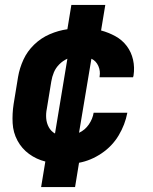

<svg xmlns="http://www.w3.org/2000/svg" viewBox="-20 -653 616 775"><path d="M146 102H283L299 4Q347 -5 390 -34Q433 -63 459 -106.5Q485 -150 494 -198H358Q354 -173 338.5 -150.5Q323 -128 299 -117L349 -416Q368 -407 377 -386.5Q386 -366 382 -344V-341H517L519 -348Q524 -381 517 -412Q510 -443 491.5 -467.5Q473 -492 445.5 -507Q418 -522 388 -530L405 -633H268L252 -535Q216 -530 181 -515Q146 -500 118 -473Q90 -446 74.5 -412Q59 -378 53 -343L35 -233Q29 -194 31 -156Q33 -118 50.5 -85.5Q68 -53 97.5 -31.5Q127 -10 163 -1ZM202 -114Q186 -123 177 -139.5Q168 -156 166.5 -175.5Q165 -195 169 -214L187 -324Q190 -343 197.5 -361Q205 -379 219.5 -393.5Q234 -408 252 -416Z"/></svg>

Font: Iosevka Sparkle XBdObl
Style: Regular
Weight: 800
Italic angle: -9°
Designer: Belleve Invis
Foundry: Belleve Invis
Version: Version 4.5.0; ttfautohint (v1.8.3)